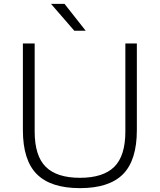

<svg xmlns="http://www.w3.org/2000/svg" viewBox="-20 -965 827 994"><path d="M394 9Q243 9 170.8 -63.2Q98.5 -135.5 98.5 -291.5V-740H159.5V-284.5Q159.5 -158 217 -101.2Q274.5 -44.5 394 -44.5Q514 -44.5 571.5 -101.2Q629 -158 629 -284.5V-740H688.5V-291.5Q688.5 -135.5 616.8 -63.2Q545 9 394 9ZM364.5 -806 244 -945H314L423.5 -806Z"/></svg>

Font: Encode Sans Expanded Light
Style: Regular
Weight: 300
Width: 7
Designer: Multiple Designers
Foundry: Impallari Type
Version: Version 3.000; ttfautohint (v1.8.3) -l 8 -r 50 -G 200 -x 14 